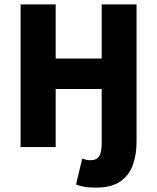

<svg xmlns="http://www.w3.org/2000/svg" viewBox="-20 -671 718 876"><path d="M418 185Q385 185 364 181Q343 177 327 171L355 53Q366 56 374.5 58Q383 60 392 60Q421 60 432.5 41.5Q444 23 444 -17V-265H234V0H74V-651H234V-404H444V-651H603V-22Q603 33 586.5 80.5Q570 128 529.5 156.5Q489 185 418 185Z"/></svg>

Font: Source Sans 3 ExtraBold
Style: Regular
Weight: 800
Designer: Paul D. Hunt
Foundry: Adobe
Version: Version 3.052;hotconv 1.1.0;makeotfexe 2.6.0